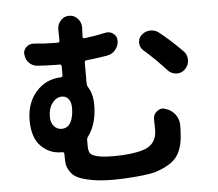

<svg xmlns="http://www.w3.org/2000/svg" viewBox="-57 -869 1114 981"><g transform="rotate(-5 500.0 -378.0)"><path d="M189.5 -298.8Q189.5 -268.6 205.6 -250.5Q221.7 -232.4 244.1 -232.4Q276.4 -232.4 291.5 -261.2Q306.6 -290 306.6 -335Q306.6 -363.3 293.9 -379.9Q281.2 -396.5 260.7 -396.5Q231.4 -396.5 210.4 -369.1Q189.5 -341.8 189.5 -298.8ZM718.8 -241.2Q718.8 -264.6 737.3 -279.3Q751 -291 766.6 -291Q773.4 -291 780.3 -288.1Q811.5 -279.3 831.1 -253.9Q849.6 -228.5 849.6 -197.3Q849.6 -197.3 849.6 -196.3Q849.6 -175.8 847.7 -151.4Q843.8 -79.1 813.5 -38.1Q783.2 2.9 702.1 29.3Q669.9 38.1 605.5 43.9Q541 49.8 487.3 49.8Q420.9 49.8 374 41Q327.1 32.2 302.7 20Q278.3 7.8 265.1 -13.2Q252 -34.2 249.5 -50.3Q247.1 -66.4 247.1 -91.8V-103.5Q247.1 -113.3 237.3 -113.3H232.4Q171.9 -113.3 128.4 -157.2Q85 -201.2 85 -290Q85 -377 134.8 -434.6Q184.6 -492.2 262.7 -495.1Q272.5 -495.1 272.5 -504.9V-550.8Q272.5 -560.5 262.7 -560.5H252Q201.2 -560.5 148.4 -564.5Q124 -566.4 106.4 -584.5Q88.9 -602.5 87.9 -627.9Q86.9 -629.9 86.9 -631.8Q86.9 -651.4 102.5 -666Q117.2 -678.7 135.7 -678.7Q138.7 -678.7 141.6 -678.7Q198.2 -672.9 243.2 -672.9H262.7Q272.5 -672.9 272.5 -682.6Q272.5 -714.8 271.5 -736.3Q271.5 -738.3 271.5 -739.3Q271.5 -765.6 288.1 -784.2Q305.7 -804.7 332 -804.7Q359.4 -804.7 377 -784.2Q393.6 -765.6 393.6 -741.2Q393.6 -738.3 393.6 -736.3Q392.6 -715.8 391.6 -691.4Q391.6 -687.5 394.5 -685.1Q397.5 -682.6 401.4 -683.6Q458 -690.4 509.8 -702.1Q515.6 -703.1 521.5 -703.1Q537.1 -703.1 549.8 -693.4Q568.4 -679.7 568.4 -657.2Q568.4 -630.9 551.8 -610.4Q535.2 -589.8 508.8 -585Q458 -576.2 401.4 -570.3Q391.6 -569.3 391.6 -559.6V-451.2Q391.6 -441.4 397.5 -432.6Q420.9 -395.5 420.9 -340.8Q420.9 -243.2 375 -180.7Q369.1 -172.9 369.1 -163.1V-133.8Q369.1 -110.4 376 -98.1Q382.8 -85.9 411.1 -78.1Q439.5 -70.3 496.1 -70.3Q590.8 -70.3 648.4 -87.9Q719.7 -109.4 719.7 -186.5ZM695.3 -595.7Q676.8 -612.3 676.8 -636.7Q676.8 -658.2 691.4 -672.9Q710 -691.4 735.4 -693.4Q738.3 -693.4 741.2 -693.4Q762.7 -693.4 780.3 -680.7Q839.8 -633.8 899.4 -573.2Q918 -554.7 918 -528.3Q918 -500 898.4 -480.5Q880.9 -462.9 856.4 -462.9Q855.5 -462.9 854.5 -462.9Q828.1 -463.9 810.5 -482.4Q753.9 -544.9 695.3 -595.7Z"/></g></svg>

Font: Gen Jyuu GothicX Bold
Style: Bold
Weight: 700
Designer: Ryoko NISHIZUKA (kana &amp; ideographs); Paul D. Hunt (Latin, Greek &amp; Cyrillic); Wenlong ZHANG (bopomofo); Sandoll C
Version: Version 1.058.20140828